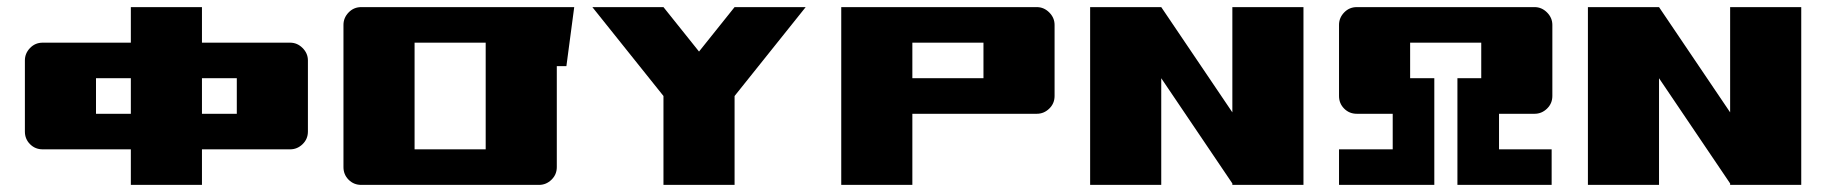

<svg xmlns="http://www.w3.org/2000/svg" viewBox="-20 -520 5136 540"><path d="M348 0V-100H100Q79 -100 64.5 -114.5Q50 -129 50 -150V-350Q50 -370 64.5 -385Q79 -400 100 -400H348V-500H548V-400H796Q816 -400 831 -385Q846 -370 846 -350V-150Q846 -129 831 -114.5Q816 -100 796 -100H548V0ZM250 -200H348V-300H250ZM548 -300V-200H646V-300Z M1496 -500Q1516 -500 1531 -485Q1546 -470 1546 -450V-50Q1546 -29 1531 -14.5Q1516 0 1496 0H996Q975 0 960.5 -14.5Q946 -29 946 -50V-450Q946 -470 960.5 -485Q975 -500 996 -500ZM1146 -400V-100H1346V-400Z M1646 -500H1846L1946 -375L2046 -500H2246L2046 -250V0H1846V-250ZM1495 -500H1595L1573 -334H1517Z M2346 -500H2896Q2916 -500 2931 -485Q2946 -470 2946 -450V-250Q2946 -229 2931 -214.5Q2916 -200 2896 -200H2546V0H2346ZM2546 -400V-300H2746V-400Z M3046 -500H3246L3446 -204V-500H3646V0H3446V-4L3246 -300V0H3046Z M3746 0V-100H3897V-200H3796Q3775 -200 3760.5 -214.5Q3746 -229 3746 -250V-450Q3746 -470 3760.5 -485Q3775 -500 3796 -500H4296Q4316 -500 4331 -485Q4346 -470 4346 -450V-250Q4346 -229 4331 -214.5Q4316 -200 4296 -200H4196V-100H4344V0H4079V-300H4146V-400H3946V-300H4014V0Z M4446 -500H4646L4846 -204V-500H5046V0H4846V-4L4646 -300V0H4446Z"/></svg>

Font: Tokeely Brookings
Style: Regular
Weight: 400
Designer: Peter Wiegel
Foundry: Peter Wiegel
Version: Version 2.001